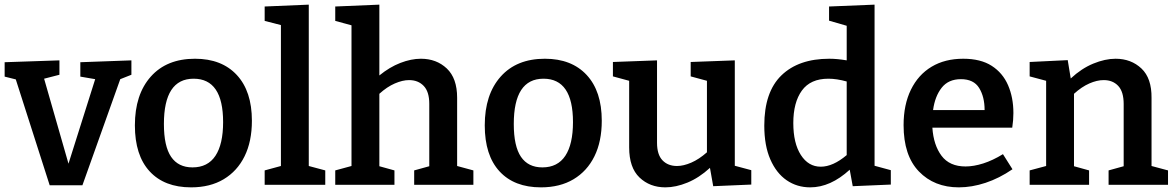

<svg xmlns="http://www.w3.org/2000/svg" viewBox="-24 -796 5063 827"><path d="M322 -528 542 -536V-474L494 -455L331 2H190L44 -454L-4 -466V-528L232 -536V-474L166 -457L271 -91L386 -455L322 -466Z M816 -543Q931 -543 996 -473Q1061 -403 1061 -276Q1061 -187 1029.5 -123Q998 -59 939.5 -24Q881 11 799 11Q684 11 620.5 -58Q557 -127 557 -256Q557 -389 625.5 -466Q694 -543 816 -543ZM810 -457Q682 -457 682 -262Q682 -166 713 -120.5Q744 -75 805 -75Q871 -75 904 -125Q937 -175 937 -270Q937 -457 810 -457Z M1377 -62V0H1116V-62L1186 -81V-688L1116 -706V-768L1306 -776V-81Z M1420 0V-62L1490 -81V-687L1420 -706V-768L1610 -776V-471Q1654 -507 1700.5 -525Q1747 -543 1789 -543Q1856 -543 1900.5 -501Q1945 -459 1945 -375V-81L2015 -62V0H1760V-62L1825 -80V-349Q1825 -401 1801 -426Q1777 -451 1738 -451Q1710 -451 1676.5 -436.5Q1643 -422 1610 -392V-80L1675 -62V0Z M2323 -543Q2438 -543 2503 -473Q2568 -403 2568 -276Q2568 -187 2536.5 -123Q2505 -59 2446.5 -24Q2388 11 2306 11Q2191 11 2127.5 -58Q2064 -127 2064 -256Q2064 -389 2132.5 -466Q2201 -543 2323 -543ZM2317 -457Q2189 -457 2189 -262Q2189 -166 2220 -120.5Q2251 -75 2312 -75Q2378 -75 2411 -125Q2444 -175 2444 -270Q2444 -457 2317 -457Z M2842 11Q2775 11 2730.5 -31.5Q2686 -74 2686 -161V-448L2616 -467V-529L2806 -536V-181Q2806 -130 2829.5 -105.5Q2853 -81 2892 -81Q2920 -81 2953.5 -95.5Q2987 -110 3021 -140V-448L2951 -467V-529L3141 -536V-82L3212 -63V-1L3048 6L3034 -73Q2987 -30 2937 -9.5Q2887 11 2842 11Z M3466 11Q3409 11 3364.5 -19.5Q3320 -50 3294 -109.5Q3268 -169 3268 -255Q3268 -400 3342 -471.5Q3416 -543 3548 -543Q3582 -543 3623 -536V-685L3547 -707V-768L3743 -776V-82L3813 -63V-1L3649 6L3636 -65Q3553 11 3466 11ZM3511 -78Q3564 -78 3623 -128V-445Q3580 -457 3544 -457Q3467 -457 3430 -406Q3393 -355 3393 -266Q3393 -179 3425.5 -128.5Q3458 -78 3511 -78Z M4106 11Q4000 11 3934 -57.5Q3868 -126 3868 -257Q3868 -345 3899.5 -409.5Q3931 -474 3988.5 -508.5Q4046 -543 4125 -543Q4200 -543 4247.5 -512.5Q4295 -482 4318 -429Q4341 -376 4341 -309Q4341 -279 4336 -246H3992Q3997 -171 4031.5 -125Q4066 -79 4135 -79Q4170 -79 4211 -92Q4252 -105 4296 -132L4337 -67Q4280 -28 4221 -8.5Q4162 11 4106 11ZM4115 -455Q4061 -455 4032 -418Q4003 -381 3995 -322H4217Q4217 -379 4193.5 -417Q4170 -455 4115 -455Z M4411 0V-62L4482 -81V-448L4411 -467V-529L4575 -537L4588 -458Q4634 -501 4685 -522Q4736 -543 4781 -543Q4848 -543 4892.5 -501Q4937 -459 4936 -374V-81L5007 -62V0H4751V-62L4816 -80V-348Q4816 -401 4792.5 -426Q4769 -451 4730 -451Q4701 -451 4668 -436.5Q4635 -422 4602 -392V-80L4667 -62V0Z"/></svg>

Font: Bitter SemiBold
Style: Regular
Weight: 600
Designer: Sol Matas, and Bitter project Authors
Foundry: Sol Matas
Version: Version 2.001